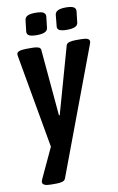

<svg xmlns="http://www.w3.org/2000/svg" viewBox="-99 -758 625 1019"><g transform="rotate(-10 213.5 -249.0)"><path d="M90 207Q45 207 45 186Q45 182 47 177.5Q49 173 50 170L125 9L37 -488Q36 -493 35.5 -497Q35 -501 35 -505Q35 -525 87 -525H120Q138 -525 150.5 -521Q163 -517 164 -506L196 -147H200L301 -506Q304 -517 318.5 -521Q333 -525 351 -525H382Q406 -525 416.5 -520Q427 -515 427 -505Q427 -499 422 -487L170 186Q166 199 152.5 203Q139 207 121 207ZM319 -587Q289 -587 276.5 -593.5Q264 -600 266 -615L272 -676Q275 -705 331 -705Q360 -705 372.5 -698Q385 -691 384 -676L377 -615Q374 -587 319 -587ZM155 -587Q126 -587 113.5 -593.5Q101 -600 102 -615L109 -676Q111 -691 124.5 -698Q138 -705 167 -705Q199 -705 210.5 -697.5Q222 -690 221 -676L214 -615Q211 -587 155 -587Z"/></g></svg>

Font: Asap Condensed Condensed SemiBold
Style: Italic
Weight: 600
Width: 3
Italic angle: -6°
Designer: Pablo Cosgaya
Foundry: Omnibus-Type
Version: Version 3.001; ttfautohint (v1.8.4.7-5d5b)